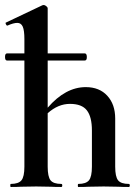

<svg xmlns="http://www.w3.org/2000/svg" viewBox="-22 -745 551 765"><path d="M5.9 -532.2H75.2V-588.9Q75.2 -624 68.6 -638.9Q62 -653.8 46.9 -653.8Q31.7 -653.8 7.8 -643.1H6.8Q3.9 -643.1 1.5 -648.4Q-1 -653.8 1 -654.8L147 -724.1L151.9 -725.1Q156.7 -725.1 162.4 -720.5Q168 -715.8 168 -711.9V-532.2H315.9Q323.7 -532.2 324 -518.1Q324.2 -503.9 315.9 -503.9H168V-315.9Q238.8 -397.9 319.8 -397.9Q374 -397.9 405.5 -363.5Q437 -329.1 437 -272.9V-81.1Q437 -41 448.5 -26.6Q460 -12.2 491.2 -12.2Q495.1 -12.2 495.1 -6.1Q495.1 0 491.2 0Q465.3 0 449.2 -1L391.1 -2L331.1 -1Q315.9 0 290 0Q288.1 0 288.1 -6.1Q288.1 -12.2 290 -12.2Q320.8 -12.2 332.5 -26.6Q344.2 -41 344.2 -81.1V-225.1Q344.2 -279.3 324.2 -305.2Q304.2 -331.1 256.8 -331.1Q209.5 -331.1 168 -293.9V-81.1Q168 -41 179.4 -26.6Q190.9 -12.2 222.2 -12.2Q226.1 -12.2 226.1 -6.1Q226.1 0 222.2 0Q196.3 0 180.2 -1L122.1 -2L62 -1Q46.9 0 21 0Q19 0 19 -6.1Q19 -12.2 21 -12.2Q51.8 -12.2 63.5 -26.6Q75.2 -41 75.2 -81.1V-503.9H5.9Q-2 -503.9 -2 -518.1Q-2 -532.2 5.9 -532.2Z"/></svg>

Font: Cormorant-Bold
Style: Bold
Weight: 700
Designer: Christian Thalmann (Catharsis Fonts)
Version: Version 3.000